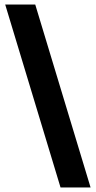

<svg xmlns="http://www.w3.org/2000/svg" viewBox="-20 -775 424 850"><path d="M248 55 3 -755H136L381 55Z"/></svg>

Font: Outfit Thin
Style: Bold
Weight: 700
Version: Version 1.100;gftools[0.9.27]